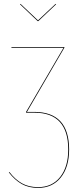

<svg xmlns="http://www.w3.org/2000/svg" viewBox="-20 -754 401 967"><path d="M172.9 -647.5H169.9L80.6 -732.4L83.5 -734.4L171.4 -651.4L259.8 -734.4L262.7 -732.4ZM152.3 -190.4Q328.1 -190.4 328.1 -1Q328.1 87.9 286.1 140.1Q244.1 192.4 171.9 192.4Q124 192.4 89.1 172.6Q54.2 152.8 24.4 114.3L27.3 112.3Q56.6 150.4 90.8 169.4Q125 188.5 171.9 188.5Q242.7 188.5 283.2 137.2Q323.7 85.9 323.7 -1Q323.7 -186.5 152.8 -186.5H111.3V-190.4L299.8 -513.2H37.6V-517.1H304.2V-513.7L115.7 -190.4Z"/></svg>

Font: Fira Sans Compressed Four
Style: Regular
Weight: 100
Width: 1
Designer: Carrois Corporate & Edenspiekermann AG
Foundry: Carrois Corporate GbR & Edenspiekermann AG
Version: Version 4.203;PS 004.203;hotconv 1.0.88;makeotf.lib2.5.64775